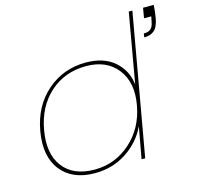

<svg xmlns="http://www.w3.org/2000/svg" viewBox="-108 -853 997 973"><g transform="rotate(-15 390.5 -366.5)"><path d="M725 -740H781Q779 -704 773 -671Q765 -627 745 -610Q725 -593 692 -593L695 -613Q720 -613 732 -624Q744 -635 748 -658L754 -687H716ZM60 -270Q82 -397 168 -472Q254 -547 372 -547Q465 -547 521 -499Q577 -451 586 -375L650 -740H669L538 0H519L549 -166Q514 -90 440.5 -41.5Q367 7 274 7Q156 7 97 -67.5Q38 -142 60 -270ZM369 -529Q257 -529 179 -459.5Q101 -390 80 -270Q59 -150 112.5 -80.5Q166 -11 277 -11Q384 -11 465 -82.5Q546 -154 567 -270Q588 -386 532 -457.5Q476 -529 369 -529Z"/></g></svg>

Font: Poppins Thin
Style: Italic
Weight: 250
Italic angle: -10°
Designer: Ninad Kale (Devanagari), Jonny Pinhorn (Latin)
Foundry: Indian Type Foundry
Version: Version 3.200;PS 1.000;hotconv 16.6.54;makeotf.lib2.5.65590